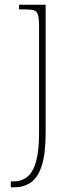

<svg xmlns="http://www.w3.org/2000/svg" viewBox="-20 -556 324 816"><path d="M26 240V215H37Q71 215 95.5 196Q120 177 133 131.5Q146 86 146 8V-442Q146 -477 141.5 -492.5Q137 -508 124.5 -512Q112 -516 86 -516H61V-536H174V8Q174 97 157.5 148Q141 199 111 219.5Q81 240 42 240Z"/></svg>

Font: Noto Serif Thin
Style: Regular
Weight: 100
Designer: Monotype Design Team
Foundry: Monotype Imaging Inc.
Version: Version 2.015